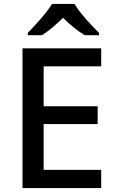

<svg xmlns="http://www.w3.org/2000/svg" viewBox="-20 -961 597 981"><path d="M361 -941H246C219 -896 159 -831 122 -793V-781H194C229 -803 266 -834 302 -870C338 -834 378 -802 413 -781H486V-793C448 -830 386 -896 361 -941ZM497 0V-93H203V-327H479V-418H203V-622H497V-714H95V0Z"/></svg>

Font: Noto Sans Gunjala Gondi Medium
Style: Regular
Weight: 500
Designer: Ek Type
Foundry: Ek Type
Version: Version 1.004